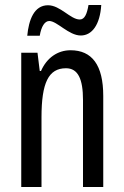

<svg xmlns="http://www.w3.org/2000/svg" viewBox="-20 -748 496 768"><path d="M89 -605H139C145 -642 159 -664 177 -664C208 -664 255 -606 303 -606C348 -606 380 -649 385 -728H334C328 -693 319 -670 299 -670C262 -670 221 -727 172 -727C116 -727 95 -668 89 -605ZM262 -547C211 -547 167 -517 144 -464H139L130 -537H65V0H146V-279C146 -417 174 -475 244 -475C292 -475 312 -432 312 -348V0H393V-364C393 -488 348 -547 262 -547Z"/></svg>

Font: Noto Sans Arabic ExtCond
Style: Regular
Weight: 400
Width: 2
Designer: Monotype Design Team, Nadine Chahine, Nizar Qandah and Khaled Hosny
Foundry: Monotype Imaging Inc.
Version: Version 2.012